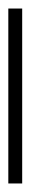

<svg xmlns="http://www.w3.org/2000/svg" viewBox="169 -103 72 450"><g transform="rotate(90 205.0 122.0)"><path d="M0 106H410V138.5H0Z"/></g></svg>

Font: Newsreader 36pt Light
Style: Regular
Weight: 300
Designer: Hugues Gentile
Foundry: Production Type
Version: Version 1.003